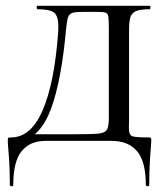

<svg xmlns="http://www.w3.org/2000/svg" viewBox="-20 -488 575 665"><path d="M9 31Q7 9 7 0Q7 -9 8.5 -10.5Q10 -12 18 -12Q87 -12 127.5 -105.5Q168 -199 181 -370Q182 -380 182 -396Q182 -433 167 -444.5Q152 -456 110 -456Q107 -456 107 -462Q107 -468 110 -468H499Q501 -468 501 -462Q501 -456 499 -456Q467 -456 452 -450Q437 -444 432 -429.5Q427 -415 427 -385V-81Q427 -73 426.5 -46Q426 -19 440 -15.5Q454 -12 494 -12Q501 -12 502.5 -10.5Q504 -9 504 0Q504 6 502 30Q497 85 497 152Q497 157 491 157Q485 157 485 152Q485 71 454.5 35.5Q424 0 367 0H137Q84 0 55 35.5Q26 71 26 152Q26 157 20 157Q14 157 14 152Q14 86 9 31ZM68 -23H240Q302 -23 323 -25.5Q344 -28 350.5 -39Q357 -50 357 -81V-387Q357 -421 355 -431.5Q353 -442 344.5 -444.5Q336 -447 310 -447H271Q242 -447 231 -443.5Q220 -440 216 -429Q212 -418 209 -389Q193 -210 157 -112Q121 -14 49 4Z"/></svg>

Font: Cormorant SC Medium
Style: Regular
Weight: 500
Designer: Christian Thalmann (Catharsis Fonts)
Foundry: Catharsis Fonts
Version: Version 4.000